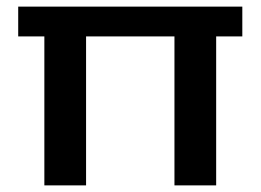

<svg xmlns="http://www.w3.org/2000/svg" viewBox="-20 -560 787 580"><path d="M240 -450V0H114V-450ZM712 -540V-450H35V-540ZM633 -450V0H507V-450Z"/></svg>

Font: Pathway Extreme 28pt SemiBold
Style: Regular
Weight: 600
Designer: Eduardo Rodriguez Tunni
Foundry: Eduardo Rodriguez Tunni
Version: Version 1.001;gftools[0.9.26]